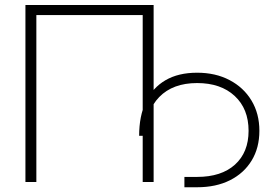

<svg xmlns="http://www.w3.org/2000/svg" viewBox="-20 -748 1125 789"><path d="M611.3 -727.5V0H566.4V-686H129.4V0H84.5V-727.5ZM737.8 21.5V-21H790Q889.6 -21 945.6 -71.5Q1001.5 -122.1 1001.5 -210.4Q1001.5 -300.8 944.3 -353.8Q887.2 -406.7 790 -406.7Q690.4 -406.7 634.5 -349.4Q578.6 -292 578.6 -189.9H551.8Q551.8 -271.5 579.3 -329.3Q606.9 -387.2 659.9 -418.2Q712.9 -449.2 790 -449.2Q865.7 -449.2 923.3 -418.9Q981 -388.7 1013.4 -335Q1045.9 -281.2 1045.9 -210.4Q1045.9 -140.6 1014.2 -88.4Q982.4 -36.1 925 -7.3Q867.7 21.5 790 21.5Z"/></svg>

Font: Inter 28pt ExtraLight
Style: Regular
Weight: 250
Designer: Rasmus Andersson
Foundry: rsms
Version: Version 4.001;git-66647c0bb